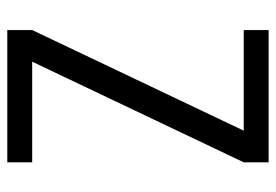

<svg xmlns="http://www.w3.org/2000/svg" viewBox="-138 -638 775 540"><g transform="rotate(90 250.0 -367.5)"><path d="M64 0V-70L347 -665H64V-735H436V-665L153 -70H436V0Z"/></g></svg>

Font: Zed Sans
Style: Regular
Weight: 400
Designer: Belleve Invis
Foundry: Belleve Invis
Version: Version 1.0.0; ttfautohint (v1.8.4)